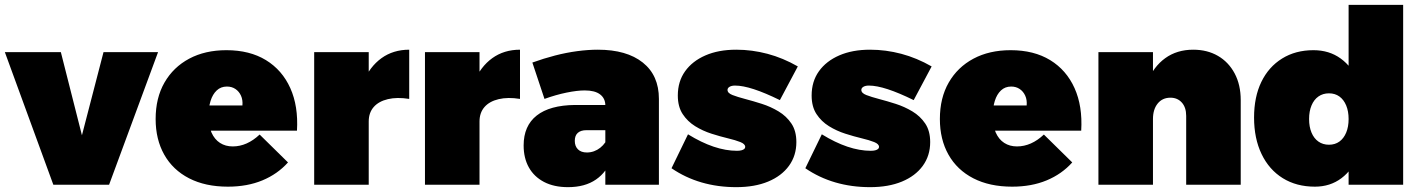

<svg xmlns="http://www.w3.org/2000/svg" viewBox="-30 -762 5868 792"><path d="M-10 -547H221L308 -204L397 -547H622L420 0H190Z M970 -327Q972 -350 964 -367.5Q956 -385 941 -395Q926 -405 906 -405Q881 -405 864 -389Q847 -373 838.5 -345.5Q830 -318 830 -284Q830 -243 842.5 -215Q855 -187 877.5 -172.5Q900 -158 930 -158Q989 -158 1041 -207L1158 -92Q1115 -44 1052.5 -18Q990 8 910 8Q817 8 750 -26.5Q683 -61 647.5 -124Q612 -187 612 -271Q612 -358 648.5 -421.5Q685 -485 750.5 -520Q816 -555 904 -555Q1000 -555 1067 -514Q1134 -473 1167.5 -398.5Q1201 -324 1195 -223H801V-327Z M1658 -354Q1608 -362 1570 -353Q1532 -344 1511.5 -320.5Q1491 -297 1491 -261L1441 -271Q1441 -358 1468 -422.5Q1495 -487 1543.5 -522Q1592 -557 1658 -557ZM1266 -547H1491V0H1266Z M2115 -354Q2065 -362 2027 -353Q1989 -344 1968.5 -320.5Q1948 -297 1948 -261L1898 -271Q1898 -358 1925 -422.5Q1952 -487 2000.5 -522Q2049 -557 2115 -557ZM1723 -547H1948V0H1723Z M2389 -225Q2366 -225 2353.5 -214Q2341 -203 2341 -181Q2341 -159 2354 -146Q2367 -133 2391 -133Q2406 -133 2420 -138Q2434 -143 2446 -152.5Q2458 -162 2467 -175L2493 -109Q2474 -53 2428.5 -21.5Q2383 10 2313 10Q2255 10 2214 -11.5Q2173 -33 2151.5 -71.5Q2130 -110 2130 -162Q2130 -243 2184 -285.5Q2238 -328 2342 -329H2486V-225ZM2467 -327Q2467 -356 2445.5 -372.5Q2424 -389 2382 -389Q2351 -389 2307 -380Q2263 -371 2216 -354L2166 -504Q2213 -521 2259.5 -533Q2306 -545 2351 -551Q2396 -557 2436 -557Q2555 -557 2621.5 -504Q2688 -451 2688 -354V0H2467Z M3187 -349Q3126 -379 3080 -394Q3034 -409 3002 -409Q2988 -409 2979.5 -404Q2971 -399 2971 -391Q2971 -378 2991.5 -370Q3012 -362 3044.5 -353.5Q3077 -345 3113 -333.5Q3149 -322 3181.5 -302.5Q3214 -283 3234.5 -252.5Q3255 -222 3255 -176Q3255 -120 3224.5 -78Q3194 -36 3138.5 -13Q3083 10 3007 10Q2931 10 2864 -9.5Q2797 -29 2740 -68L2808 -208Q2863 -174 2913.5 -157Q2964 -140 3010 -140Q3021 -140 3028.5 -142Q3036 -144 3040 -147.5Q3044 -151 3044 -156Q3044 -168 3024 -176Q3004 -184 2972.5 -191.5Q2941 -199 2905 -210.5Q2869 -222 2837.5 -241.5Q2806 -261 2786 -291.5Q2766 -322 2766 -368Q2766 -426 2796 -468Q2826 -510 2880 -533.5Q2934 -557 3007 -557Q3072 -557 3136 -540Q3200 -523 3261 -488Z M3739 -349Q3678 -379 3632 -394Q3586 -409 3554 -409Q3540 -409 3531.5 -404Q3523 -399 3523 -391Q3523 -378 3543.5 -370Q3564 -362 3596.5 -353.5Q3629 -345 3665 -333.5Q3701 -322 3733.5 -302.5Q3766 -283 3786.5 -252.5Q3807 -222 3807 -176Q3807 -120 3776.5 -78Q3746 -36 3690.5 -13Q3635 10 3559 10Q3483 10 3416 -9.5Q3349 -29 3292 -68L3360 -208Q3415 -174 3465.5 -157Q3516 -140 3562 -140Q3573 -140 3580.5 -142Q3588 -144 3592 -147.5Q3596 -151 3596 -156Q3596 -168 3576 -176Q3556 -184 3524.5 -191.5Q3493 -199 3457 -210.5Q3421 -222 3389.5 -241.5Q3358 -261 3338 -291.5Q3318 -322 3318 -368Q3318 -426 3348 -468Q3378 -510 3432 -533.5Q3486 -557 3559 -557Q3624 -557 3688 -540Q3752 -523 3813 -488Z M4205 -327Q4207 -350 4199 -367.5Q4191 -385 4176 -395Q4161 -405 4141 -405Q4116 -405 4099 -389Q4082 -373 4073.5 -345.5Q4065 -318 4065 -284Q4065 -243 4077.5 -215Q4090 -187 4112.5 -172.5Q4135 -158 4165 -158Q4224 -158 4276 -207L4393 -92Q4350 -44 4287.5 -18Q4225 8 4145 8Q4052 8 3985 -26.5Q3918 -61 3882.5 -124Q3847 -187 3847 -271Q3847 -358 3883.5 -421.5Q3920 -485 3985.5 -520Q4051 -555 4139 -555Q4235 -555 4302 -514Q4369 -473 4402.5 -398.5Q4436 -324 4430 -223H4036V-327Z M4863 -284Q4863 -319 4845 -339Q4827 -359 4798 -359Q4765 -359 4745.5 -335Q4726 -311 4726 -271H4676Q4676 -358 4702 -422.5Q4728 -487 4776.5 -522Q4825 -557 4892 -557Q4950 -557 4994 -531.5Q5038 -506 5063 -459Q5088 -412 5088 -349V0H4863ZM4501 -547H4726V0H4501Z M5388 -555Q5453 -555 5500.5 -520.5Q5548 -486 5574.5 -423.5Q5601 -361 5601 -276Q5601 -190 5575.5 -126Q5550 -62 5503.5 -27Q5457 8 5394 8Q5318 8 5261.5 -27Q5205 -62 5174 -126.5Q5143 -191 5143 -277Q5143 -362 5173 -424Q5203 -486 5258.5 -520.5Q5314 -555 5388 -555ZM5452 -377Q5427 -377 5408.5 -364Q5390 -351 5380 -327Q5370 -303 5370 -271Q5370 -239 5380 -215Q5390 -191 5408.5 -178Q5427 -165 5452 -165Q5477 -165 5495 -178Q5513 -191 5523 -215Q5533 -239 5533 -271Q5533 -303 5523 -327Q5513 -351 5495 -364Q5477 -377 5452 -377ZM5533 -742H5758V0H5533Z"/></svg>

Font: Alexandria Black
Style: Regular
Weight: 900
Designer: Mohamed Gaber
Foundry: Kief Type Foundry
Version: Version 5.100